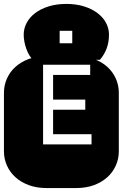

<svg xmlns="http://www.w3.org/2000/svg" viewBox="-22 -953 622 973"><path d="M441.9 -272.9H247.1V-397H410.2V-448.2H247.1V-573.2H435.1V-625H196.3V-221.2H441.9ZM364.3 -668.9Q413.6 -668.9 453.6 -654.3Q493.7 -639.6 521.7 -614.3Q549.8 -588.9 564.9 -554.9Q580.1 -521 580.1 -482.9V-186Q580.1 -147.9 564.9 -114Q549.8 -80.1 521.7 -54.7Q493.7 -29.3 453.6 -14.6Q413.6 0 364.3 0H213.9Q164.6 0 124.5 -14.6Q84.5 -29.3 56.4 -54.7Q28.3 -80.1 13.2 -114Q-2 -147.9 -2 -186V-482.9Q-2 -521 13.2 -554.9Q28.3 -588.9 56.4 -614.3Q84.5 -639.6 124.5 -654.3Q164.6 -668.9 213.9 -668.9ZM344.2 -733.9V-796.9H280.3V-733.9ZM145 -649.9Q133.8 -660.6 125 -676Q116.2 -691.4 110.4 -708.5Q104.5 -725.6 101.3 -743.4Q98.1 -761.2 98.1 -777.3Q98.1 -809.1 113.3 -837.4Q128.4 -865.7 156.5 -887Q184.6 -908.2 224.6 -920.7Q264.6 -933.1 314 -933.1Q363.8 -933.1 403.6 -920.7Q443.4 -908.2 471.7 -887Q500 -865.7 515.1 -837.4Q530.3 -809.1 530.3 -777.3Q530.3 -739.3 518.6 -707.8Q506.8 -676.3 484.4 -649.9Z"/></svg>

Font: Monofett
Style: Regular
Weight: 400
Designer: vernon adams
Foundry: vernon adams
Version: Version 1.000